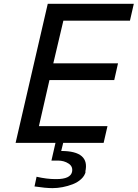

<svg xmlns="http://www.w3.org/2000/svg" viewBox="-20 -742 715 997"><path d="M422.9 149.9H424.8Q419.9 170.9 401.4 188Q382.8 205.1 357.4 214.8Q332 224.6 305.2 229.7Q278.3 234.9 252.9 234.9Q216.3 234.9 159.2 226.1L169.9 175.8Q223.1 188 267.1 188H272.9Q345.2 188 354 150.9Q359.9 123 336.2 107.4Q312.5 91.8 280.8 91.8H247.1L268.1 0H61L228 -722.2H674.8L654.8 -634.8H309.1L256.8 -413.1H592.8L573.2 -326.2H236.8L182.1 -86.9H538.1L518.1 0H308.1L297.9 42Q373 42 404.3 69.1Q435.5 96.2 422.9 149.9Z"/></svg>

Font: Perun
Style: Italic
Weight: 400
Italic angle: -12°
Foundry: Stefan Peev, Context Ltd
Version: Version 001.000